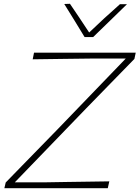

<svg xmlns="http://www.w3.org/2000/svg" viewBox="-20 -990 734 1010"><path d="M3 0 10 -30Q47.5 -68.5 95.5 -117.8Q143.5 -167 192.8 -217.5Q242 -268 284 -311L641.5 -682H459Q390 -681.5 312.8 -680.2Q235.5 -679 152 -678L159 -713H694L687 -680Q623.5 -615 560 -549.8Q496.5 -484.5 433.5 -420L58 -31H225Q274 -32 334 -32.8Q394 -33.5 452.2 -34.5Q510.5 -35.5 555 -36L547 0ZM425 -795Q399 -838 371.8 -882.2Q344.5 -926.5 318 -969L348 -970Q373 -932.5 398.8 -894.8Q424.5 -857 449 -819Q488.5 -857 528.5 -893.8Q568.5 -930.5 611 -968H648Q602.5 -924 558.8 -881.2Q515 -838.5 470 -795Z"/></svg>

Font: Commissioner Loud Thin
Style: Italic
Weight: 100
Italic angle: -12°
Designer: Kostas Bartsokas
Foundry: Kostas Bartsokas
Version: Version 1.000; ttfautohint (v1.8.3)